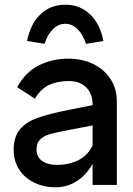

<svg xmlns="http://www.w3.org/2000/svg" viewBox="-20 -785 564 815"><path d="M272 -441Q224 -441 188.5 -424.5Q153 -408 128 -366L53 -415Q88 -479 145 -507.5Q202 -536 270 -536Q330 -536 376.5 -513Q423 -490 449.5 -449Q476 -408 476 -354V0H373V-342Q373 -387 346 -414Q319 -441 272 -441ZM38 -149Q38 -203 64 -235Q90 -267 139 -284.5Q188 -302 274 -319L420 -348L411 -260L261 -231Q213 -222 188.5 -214.5Q164 -207 149.5 -192Q135 -177 135 -151Q135 -119 158.5 -102Q182 -85 220 -85Q275 -85 315.5 -106.5Q356 -128 376 -174L392 -130Q366 -62 320 -26Q274 10 216 10Q166 10 125 -10Q84 -30 61 -66Q38 -102 38 -149ZM257 -765Q320 -765 362.5 -724Q405 -683 419 -611L345 -599Q332 -639 309 -661.5Q286 -684 257 -684Q228 -684 205 -661.5Q182 -639 169 -599L95 -611Q109 -683 151.5 -724Q194 -765 257 -765Z"/></svg>

Font: Easer Grotesk Variable
Style: Regular
Weight: 400
Designer: Boardeaser, Bonnie Shaver-Troup, Thomas Jockin
Foundry: Lexend
Version: Version 1.001;Glyphs 3.1.2 (3151)